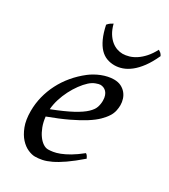

<svg xmlns="http://www.w3.org/2000/svg" viewBox="-173 -757 758 861"><g transform="rotate(30 206.0 -326.5)"><path d="M190.9 -381.8Q174.8 -367.2 159.4 -346.2Q144 -325.2 131.6 -300.8Q119.1 -276.4 110.8 -249.8Q102.5 -223.1 100.6 -197.3Q164.6 -222.2 201.9 -242.4Q239.3 -262.7 258.3 -280.8Q277.3 -298.8 282.7 -315.4Q288.1 -332 288.1 -349.1Q288.1 -364.3 284.2 -375.2Q280.3 -386.2 273.9 -392.8Q267.6 -399.4 259.5 -402.6Q251.5 -405.8 243.2 -405.8Q235.4 -405.8 220.2 -400.1Q205.1 -394.5 190.9 -381.8ZM366.2 -371.1Q366.2 -357.4 363 -342.3Q359.9 -327.1 349.9 -311Q339.8 -294.9 322 -277.3Q304.2 -259.8 274.7 -241Q245.1 -222.2 202.6 -201.9Q160.2 -181.6 101.1 -159.7Q104 -132.3 112.5 -109.9Q121.1 -87.4 132.6 -71.3Q144 -55.2 157.5 -46.1Q170.9 -37.1 184.1 -37.1Q194.3 -37.1 209 -39.3Q223.6 -41.5 242.9 -48.8Q262.2 -56.2 286.4 -70.3Q310.5 -84.5 339.8 -107.9Q345.2 -105 349.4 -98.4Q353.5 -91.8 355 -87.9Q314.9 -53.2 284.2 -32Q253.4 -10.7 229.2 0.7Q205.1 12.2 185.8 16.1Q166.5 20 148.9 20Q132.8 20 112.3 11Q91.8 2 73.7 -17.8Q55.7 -37.6 43.2 -69.6Q30.8 -101.6 30.8 -147.9Q30.8 -186 40 -222.9Q49.3 -259.8 66.7 -293.7Q84 -327.6 109.4 -357.9Q134.8 -388.2 167 -413.1Q178.2 -421.9 192.4 -429.9Q206.5 -438 221.9 -444.1Q237.3 -450.2 253.2 -453.6Q269 -457 284.2 -457Q305.2 -457 320.6 -449.5Q335.9 -441.9 346.2 -429.7Q356.4 -417.5 361.3 -402.1Q366.2 -386.7 366.2 -371.1ZM412.1 -651.9Q394 -612.3 374.3 -585.7Q354.5 -559.1 334 -543Q313.5 -526.9 293 -519.8Q272.5 -512.7 252.9 -512.7Q231.4 -512.7 212.6 -519.8Q193.8 -526.9 178.2 -543.2Q162.6 -559.6 150.4 -586.2Q138.2 -612.8 129.9 -651.9Q136.7 -660.2 143.1 -664.6Q149.4 -668.9 156.7 -672.9Q163.6 -646 175 -627.4Q186.5 -608.9 200.4 -597.4Q214.4 -585.9 229.5 -580.8Q244.6 -575.7 258.8 -575.7Q273.9 -575.7 291.5 -580.8Q309.1 -585.9 326.4 -597.4Q343.8 -608.9 360.4 -627.4Q377 -646 391.1 -672.9Q397.9 -668.9 402.6 -665Q407.2 -661.1 412.1 -651.9Z"/></g></svg>

Font: Gentium Basic
Style: Italic
Weight: 400
Italic angle: -8°
Designer: J. Victor Gaultney and Annie Olsen
Foundry: SIL International
Version: Version 1.102; 2013; Maintenance release